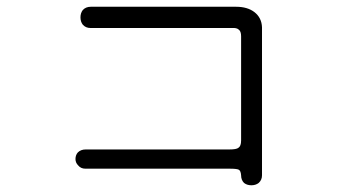

<svg xmlns="http://www.w3.org/2000/svg" viewBox="-20 -639 1040 565"><path d="M247.1 -619.1Q232.4 -619.1 223.6 -609.4Q216.8 -600.6 216.8 -587.9Q216.8 -575.2 223.6 -566.4Q232.4 -556.6 246.1 -556.6H662.1Q676.8 -557.6 682.6 -551.8Q689.5 -546.9 689.5 -532.2V-225.6Q689.5 -209 681.6 -204.1Q675.8 -199.2 655.3 -199.2H232.4Q217.8 -199.2 209 -190.4Q202.1 -182.6 202.1 -170.9Q202.1 -160.2 210 -152.3Q217.8 -142.6 231.4 -142.6H656.2Q676.8 -142.6 682.6 -139.6Q688.5 -136.7 689.5 -123Q689.5 -109.4 698.2 -100.6Q707 -93.8 719.7 -93.8Q732.4 -93.8 741.2 -100.6Q751 -109.4 751 -123V-558.6Q750 -586.9 728.5 -603.5Q708 -619.1 674.8 -619.1Z"/></svg>

Font: Gulim
Style: Regular
Weight: 400
Version: Version 2.21